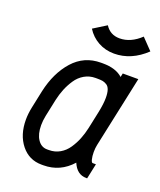

<svg xmlns="http://www.w3.org/2000/svg" viewBox="-132 -772 722 867"><g transform="rotate(20 229.5 -338.5)"><path d="M307.6 -570.8Q265.6 -570.8 231.2 -589.8Q196.8 -608.9 175.8 -642.6L238.3 -681.6Q262.2 -644 307.6 -644Q360.8 -644 408.2 -689L459 -636.2Q390.1 -570.8 307.6 -570.8ZM341.8 -370.1Q341.8 -393.6 336.9 -408.2Q332 -422.9 321.8 -429.2Q311.5 -435.5 301.8 -437.3Q292 -439 275.9 -439H267.1Q238.3 -439 214.4 -425Q190.4 -411.1 174.6 -387.2Q158.7 -363.3 148.4 -337.9Q138.2 -312.5 131.8 -283.7L114.3 -200.7Q109.4 -176.8 109.4 -154.8Q109.4 -112.3 126.5 -86.7Q143.6 -61 171.9 -61H180.7Q209.5 -61 233.2 -74.7Q256.8 -88.4 272.7 -112.1Q288.6 -135.7 298.8 -161.4Q309.1 -187 315.4 -216.3L333 -299.3Q341.8 -341.3 341.8 -370.1ZM267.1 -512.2H275.9Q338.9 -512.2 372.1 -481.9L376 -500H450.7L377.4 -156.7Q374 -141.1 374 -122.1Q374 -102.1 377.7 -87.6Q381.3 -73.2 386.7 -73.2H402.3L386.7 0H382.3Q337.4 0 316.4 -49.8Q261.2 12.2 180.7 12.2H171.9Q111.3 12.2 73.7 -34.9Q36.1 -82 36.1 -154.8Q36.1 -183.6 43 -216.3L60.5 -299.3Q81.1 -393.6 134 -452.9Q187 -512.2 267.1 -512.2Z"/></g></svg>

Font: Anka/Coder Narrow
Style: Italic
Weight: 400
Width: 3
Italic angle: -12°
Monospace: yes
Version: Version 001.100